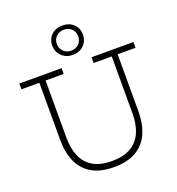

<svg xmlns="http://www.w3.org/2000/svg" viewBox="-177 -1168 1213 1317"><g transform="rotate(-20 430.0 -509.0)"><path d="M540.5 -752H846.5V-710H716V-293.5Q716 -201 685.5 -133Q655 -65 591.8 -28Q528.5 9 429.5 9Q331 9 268 -28Q205 -65 174.8 -133Q144.5 -201 144.5 -293.5V-710H13.5V-752H322V-710H190V-293.5Q190 -214 214.8 -156Q239.5 -98 292.5 -66.5Q345.5 -35 430.5 -35Q515.5 -35 569 -66.5Q622.5 -98 647.8 -156.2Q673 -214.5 673 -293.5V-710H540.5ZM426 -811Q377.5 -811 346 -842.2Q314.5 -873.5 314.5 -918.5Q314.5 -965.5 346 -995.5Q377.5 -1025.5 426 -1025.5Q475.5 -1025.5 507 -995.5Q538.5 -965.5 538.5 -918.5Q538.5 -872.5 507 -841.8Q475.5 -811 426 -811ZM426 -842Q460.5 -842 482.2 -864Q504 -886 504 -918.5Q504 -952 482.2 -973.2Q460.5 -994.5 426 -994.5Q392.5 -994.5 370.2 -973.2Q348 -952 348 -918.5Q348 -886 370.2 -864Q392.5 -842 426 -842Z"/></g></svg>

Font: Hepta Slab ExtraLight Light
Style: Regular
Weight: 300
Version: Version 1.100